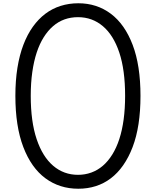

<svg xmlns="http://www.w3.org/2000/svg" viewBox="-20 -1135 954 1174"><path d="M459 19Q344 19 257.5 -45Q171 -109 122.5 -236Q74 -363 74 -549Q74 -642 86.5 -720Q99 -798 123 -861Q147 -924 181 -971.5Q215 -1019 257.5 -1051Q300 -1083 351 -1099Q402 -1115 459 -1115Q572 -1115 657.5 -1051Q743 -987 791 -861Q839 -735 839 -549Q839 -455 827 -377Q815 -299 791 -236Q767 -173 733.5 -125Q700 -77 658 -45Q616 -13 566 3Q516 19 459 19ZM457 -66Q500 -66 538.5 -80Q577 -94 609 -121.5Q641 -149 666.5 -190Q692 -231 709.5 -284.5Q727 -338 736 -404.5Q745 -471 745 -549Q745 -707 709.5 -813.5Q674 -920 609 -975Q544 -1030 457 -1030Q413 -1030 375 -1016.5Q337 -1003 305 -975.5Q273 -948 247.5 -907.5Q222 -867 204.5 -814Q187 -761 177.5 -694.5Q168 -628 168 -549Q168 -392 204 -284.5Q240 -177 305 -121.5Q370 -66 457 -66Z"/></svg>

Font: Playwrite FR Moderne
Style: Regular
Weight: 400
Designer: Veronika Burian, José Scaglione
Foundry: TypeTogether
Version: Version 1.002